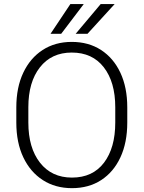

<svg xmlns="http://www.w3.org/2000/svg" viewBox="-20 -930 717 959"><path d="M615.7 -393.6V-317.9Q615.7 -217.8 581.5 -144.3Q547.4 -70.8 485.4 -30.5Q423.3 9.8 339.4 9.8Q256.3 9.8 193.8 -30.5Q131.3 -70.8 96.4 -144.3Q61.5 -217.8 61.5 -317.9V-393.6Q61.5 -493.2 96.2 -566.7Q130.9 -640.1 193.1 -680.4Q255.4 -720.7 338.4 -720.7Q422.4 -720.7 484.6 -680.4Q546.9 -640.1 581.3 -566.7Q615.7 -493.2 615.7 -393.6ZM555.7 -317.9V-394.5Q555.7 -520 498.5 -593.8Q441.4 -667.5 338.4 -667.5Q237.3 -667.5 179.4 -593.8Q121.6 -520 121.6 -394.5V-317.9Q121.6 -191.4 179.9 -117.2Q238.3 -43 339.4 -43Q442.9 -43 499.3 -117.2Q555.7 -191.4 555.7 -317.9ZM357.9 -761.2 482.9 -909.7H552.7L417 -761.2ZM232.4 -761.2 331.5 -909.7H398.4L285.6 -761.2Z"/></svg>

Font: Vazirmatn RD ExtraLight
Style: Regular
Weight: 200
Designer: Saber Rastikerdar
Foundry: Saber Rastikerdar
Version: Version 32.102